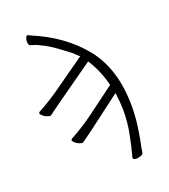

<svg xmlns="http://www.w3.org/2000/svg" viewBox="-159 -832 994 1129"><g transform="rotate(-20 337.5 -267.5)"><path d="M508 -216Q343 -91 308 -65Q270 -37 260 -30Q249 -23 239 -15Q232 -10 216 -16Q199 -22 186 -35Q175 -45 178 -52Q179 -54 183 -57Q259 -98 326 -147Q384 -189 499 -275L502 -277L501 -280Q477 -374 430 -447L427 -451L423 -448Q218 -303 184 -279Q145 -251 135 -243.5Q125 -236 116 -229Q108 -224 92 -230Q74 -236 62 -249Q51 -259 53 -265Q54 -267 59 -271Q134 -311 202 -360Q258 -400 389 -492L394 -496L389 -500Q355 -530 353 -533H352Q264 -602 220.5 -624Q177 -646 174 -647H173Q151 -653 141 -657H140H139Q130 -662 129 -678Q128 -697 135 -710Q140 -721 148 -717Q150 -716 154.5 -714Q159 -712 162 -711V-710Q351 -632 465 -491Q579 -348 579 -116Q579 -40 566 38Q558 92 548 134V135Q546 155 543 165Q542 173 524 179Q505 185 489 182Q477 179 479 171L480 164Q495 111 509 39Q524 -32 524 -116Q523 -163 516 -213L515 -221Z"/></g></svg>

Font: ToneOZ-Pinyin-WenKai-Light
Style: Light
Weight: 300
Designer: Fontworks Inc.
Foundry: ToneOZ
Version: Version 0.240331